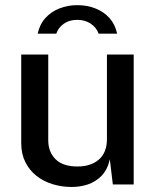

<svg xmlns="http://www.w3.org/2000/svg" viewBox="-20 -734 624 764"><path d="M262.5 10Q223.5 9.5 188 -1.5Q152.5 -12.5 124.8 -34.5Q97 -56.5 80.8 -89Q64.5 -121.5 64.5 -164.5V-517H172V-176Q172 -129.5 201 -100.5Q230 -71.5 288.5 -71.5Q341.5 -71.5 373.5 -99.2Q405.5 -127 405.5 -180.5V-517H512V0H429L417 -100Q408 -59.5 384.8 -35.2Q361.5 -11 329.8 -0.2Q298 10.5 262.5 10ZM130 -600Q138 -637.5 160.8 -662.5Q183.5 -687.5 216.5 -700.5Q249.5 -713.5 287.5 -713.5Q327 -713.5 360.2 -700.2Q393.5 -687 416 -661.8Q438.5 -636.5 446 -600H372.5Q364 -624 341.5 -639.5Q319 -655 287.5 -655Q255.5 -655 233.8 -639.5Q212 -624 204 -600Z"/></svg>

Font: Public Sans Thin Medium
Style: Regular
Weight: 500
Version: Version 2.001